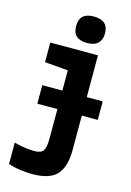

<svg xmlns="http://www.w3.org/2000/svg" viewBox="-148 -846 796 1163"><g transform="rotate(15 250.0 -264.5)"><path d="M291 -608Q201 -608 201 -691Q201 -774 291 -774Q382 -774 382 -691Q382 -652 359.5 -630Q337 -608 291 -608ZM96 -175V-291H222V-418L76 -430V-553H375V-291H475V-175H375V42Q375 145 330.5 195Q286 245 175 245Q145 245 102 239.5Q59 234 25 222V88Q46 94 71 98.5Q96 103 118 105Q140 107 151 107Q195 107 208.5 85.5Q222 64 222 8V-175Z"/></g></svg>

Font: Noto Sans Mono ExtraCondensed Black
Style: Regular
Weight: 900
Width: 2
Designer: Monotype Design Team
Foundry: Monotype Imaging Inc.
Version: Version 2.014